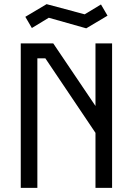

<svg xmlns="http://www.w3.org/2000/svg" viewBox="-20 -905 640 925"><path d="M440 -696V-394.5L236.5 -696H80V0H160V-624H198.5L440 -265V0H520V-696ZM466.5 -883.5 388 -836 204.5 -885 102 -824 133.5 -770 215 -819.5 395.5 -768.5 498 -829.5Z"/></svg>

Font: Kode
Style: Regular
Weight: 400
Monospace: yes
Designer: Isa Ozler
Foundry: Kadena LLC
Version: Version 1.000;gftools[0.9.28]